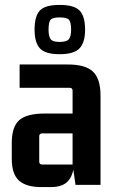

<svg xmlns="http://www.w3.org/2000/svg" viewBox="-20 -754 474 783"><path d="M187 9H149Q87 9 57.5 -17.5Q28 -44 28 -106V-170Q28 -238 59 -264.5Q90 -291 163 -291H289V-210H152Q140 -210 140 -198V-95Q140 -83 152 -83H276V-384Q276 -396 264 -396H60V-491H252Q326 -492 358 -463Q390 -434 390 -363V0H288L276 -83L282 -96Q282 -46 260 -18.5Q238 9 187 9ZM327 -633Q327 -581 304.5 -557Q282 -533 223 -533Q164 -533 142.5 -557Q121 -581 121 -633Q121 -688 142.5 -711Q164 -734 223 -734Q282 -734 304.5 -711Q327 -688 327 -633ZM178 -633Q178 -607 186 -595Q194 -583 223 -583Q253 -583 261.5 -595Q270 -607 270 -633Q270 -663 261.5 -673Q253 -683 223 -683Q194 -683 186 -673Q178 -663 178 -633Z"/></svg>

Font: Gemunu Libre ExtraLight
Style: Bold
Weight: 700
Version: Version 1.100